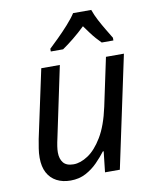

<svg xmlns="http://www.w3.org/2000/svg" viewBox="-86 -831 724 906"><g transform="rotate(-10 275.5 -378.0)"><path d="M179 10Q141 10 112.5 -5Q84 -20 68.5 -49Q53 -78 53 -121Q53 -144 56.5 -165Q60 -186 64 -209L134 -536H223L152 -199Q147 -177 144.5 -160.5Q142 -144 142 -131Q142 -100 157 -81.5Q172 -63 206 -63Q239 -63 275.5 -87Q312 -111 344 -164Q376 -217 395 -305L444 -536H530L416 0H345L356 -99H352Q334 -75 309 -49.5Q284 -24 252 -7Q220 10 179 10ZM192 -619Q209 -635 235.5 -661Q262 -687 287.5 -715.5Q313 -744 327 -766H414Q423 -740 437 -713.5Q451 -687 465.5 -663Q480 -639 492 -619V-606H436Q425 -617 412.5 -631Q400 -645 387.5 -662Q375 -679 362 -697Q334 -670 305 -646.5Q276 -623 251 -606H192Z"/></g></svg>

Font: Noto Sans Display
Style: Italic
Weight: 400
Italic angle: -12°
Designer: Monotype Design Team
Foundry: Monotype Imaging Inc.
Version: Version 2.003